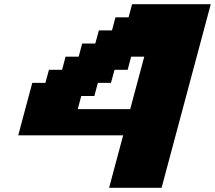

<svg xmlns="http://www.w3.org/2000/svg" viewBox="-20 -895 1024 915"><path d="M500 0H750Q789.1 -146 867.2 -437.5Q945.3 -729 984.4 -875H609.4L592.8 -812.5H530.3L513.7 -750H451.2L434.1 -687.5H371.6L355 -625H292.5L275.9 -562.5H213.4L196.3 -500H133.8Q122.6 -458 100.3 -375Q78.1 -292 66.9 -250H566.9Q555.7 -208.5 533.4 -125.2Q511.2 -42 500 0ZM600.6 -375H350.6L367.2 -437.5H429.7L446.3 -500H508.8L525.9 -562.5H588.4L605 -625H667.5Q656.2 -583.5 634 -500Q611.8 -416.5 600.6 -375Z"/></svg>

Font: Faithful 32x
Style: BoldOblique
Weight: 400
Foundry: Faithful Resource Pack
Version: Version 1.0; January 27, 2023